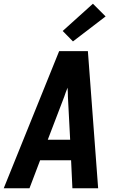

<svg xmlns="http://www.w3.org/2000/svg" viewBox="-29 -1009 649 1029"><path d="M-9 0 288 -735H442L497 0H359L352 -150H186L129 0ZM347 -260 335 -490Q335 -502 334.5 -514.5Q334 -527 333 -539Q328 -527 323.5 -514.5Q319 -502 315 -490L227 -260ZM362 -787 307 -843 469 -989 537 -921Z"/></svg>

Font: Iosevka Aile Extrabold
Style: Italic
Weight: 800
Italic angle: -9°
Designer: Belleve Invis
Foundry: Belleve Invis
Version: Version 31.1.0; ttfautohint (v1.8.4)